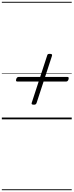

<svg xmlns="http://www.w3.org/2000/svg" viewBox="-20 -1303 803 2096"><path d="M350 -160Q333 -160 327.5 -165.5Q322 -171 327 -183L494 -694Q497 -708 503.5 -711.5Q510 -715 523 -715Q540 -715 545.5 -710Q551 -705 547 -692L380 -181Q376 -169 369.5 -164.5Q363 -160 350 -160ZM169 -413Q159 -413 156 -419Q153 -425 157 -439Q164 -463 184 -463H716Q727 -463 729 -456.5Q731 -450 728 -437Q721 -413 702 -413ZM0 763H763V773H0ZM0 -20H763V0H0ZM0 -505H763V-500H0ZM0 -1283H763V-1273H0Z"/></svg>

Font: Playwrite NL Guides
Style: Regular
Weight: 400
Designer: Veronika Burian, José Scaglione
Foundry: TypeTogether
Version: Version 1.003